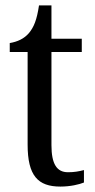

<svg xmlns="http://www.w3.org/2000/svg" viewBox="-20 -679 349 709"><path d="M203 10C240 10 273 2 290 -5V-51C271 -46 254 -43 231 -43C190 -43 170 -73 170 -143V-487H282V-536H170V-659H124C116 -605 105 -579 87 -557C69 -536 45 -525 16 -520V-487H82V-145C82 -30 120 10 203 10Z"/></svg>

Font: Noto Serif Lao Condensed
Style: Regular
Weight: 400
Width: 3
Designer: Monotype Design Team
Foundry: Monotype Imaging Inc.
Version: Version 2.003